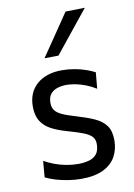

<svg xmlns="http://www.w3.org/2000/svg" viewBox="-88 -835 631 902"><g transform="rotate(-10 227.5 -383.5)"><path d="M226 11Q195 11 163.8 6Q132.5 1 105 -7.2Q77.5 -15.5 57 -26L63.5 -103.5Q86.5 -90.5 112.8 -80.8Q139 -71 167.2 -65.8Q195.5 -60.5 224 -60.5Q251.5 -60.5 274.8 -66.8Q298 -73 311.8 -89.8Q325.5 -106.5 325.5 -138.5Q325.5 -159.5 313.5 -173Q301.5 -186.5 273.2 -197.5Q245 -208.5 197 -222Q157.5 -233 126.5 -249Q95.5 -265 77.8 -292Q60 -319 60 -362.5Q60 -430 104.2 -468.8Q148.5 -507.5 223.5 -507.5Q254.5 -507.5 283.5 -502.2Q312.5 -497 337 -488.5Q361.5 -480 379.5 -470.5L372.5 -393Q348.5 -408 323 -417.8Q297.5 -427.5 274 -431.8Q250.5 -436 232.5 -436Q212 -436 191.8 -430.2Q171.5 -424.5 158 -409.2Q144.5 -394 144.5 -365.5Q144.5 -345 154 -331Q163.5 -317 187 -306Q210.5 -295 252 -283Q301.5 -268.5 336.8 -252.8Q372 -237 391 -211.5Q410 -186 410 -141Q410 -97.5 391 -63.2Q372 -29 331.5 -9Q291 11 226 11ZM153.5 -577Q187.5 -627 221.8 -677Q256 -727 289 -776L381.5 -778Q354 -744 327 -710.5Q300 -677 273.5 -644Q247 -611 220.5 -578Z"/></g></svg>

Font: Commissioner Thin
Style: Regular
Weight: 400
Version: Version 1.000